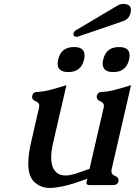

<svg xmlns="http://www.w3.org/2000/svg" viewBox="-20 -933 687 978"><path d="M387.7 -750.5Q377 -745.6 371.6 -745.6Q350.6 -745.6 354.5 -763.7Q356 -770.5 363.8 -777.3L578.1 -904.3Q592.3 -913.1 607.4 -913.1Q647 -913.1 647 -882.3Q647 -875.5 645 -867.2Q637.7 -835.4 605.5 -824.7Q390.1 -750.5 387.7 -750.5ZM548.8 -71.3Q547.9 -65.9 547.4 -61.5Q547.4 -43.9 565.4 -37.1Q584.5 -29.8 584 -15.6Q584 -13.2 583.5 -10.3Q579.1 9.8 556.2 9.8H437.5Q417 9.8 420.9 -6.3L424.8 -22.5Q414.6 -18.6 391.6 -10.7Q368.7 -2.9 348.6 3.4Q298.8 19 248.5 23.9Q240.7 24.4 233.4 24.4Q188 24.4 155.3 -5.4Q124 -34.2 124 -100.6Q124 -145.5 138.2 -207.5L178.7 -383.8Q179.7 -388.7 180.2 -393.1Q180.2 -410.2 162.1 -417Q143.6 -424.3 143.6 -439Q143.6 -441.9 144 -444.8Q148.4 -464.8 170.9 -464.8Q201.7 -466.3 233.4 -474.6Q265.6 -482.9 318.4 -499L251 -207.5Q240.7 -163.1 240.7 -130.4Q240.7 -86.4 259.3 -63.5Q278.3 -39.1 313.5 -39.1Q334.5 -39.1 363.3 -47.9Q373 -50.8 391.1 -57.1Q409.2 -63.5 421.4 -67.9Q424.3 -68.8 430.2 -70.8L436 -72.8L507.8 -383.8Q508.8 -388.7 509.3 -393.1Q509.3 -410.2 491.2 -417Q472.7 -424.3 472.7 -439Q472.7 -441.9 473.1 -444.8Q477.5 -464.8 500 -464.8Q530.8 -466.3 562.5 -474.6Q594.7 -482.9 647.5 -499ZM586.4 -693.4Q640.1 -693.4 640.1 -650.9Q640.1 -641.6 637.7 -629.9Q623 -565.9 557.1 -565.9Q503.4 -565.9 502.9 -608.4Q502.9 -618.2 505.9 -629.9Q520.5 -693.4 586.4 -693.4ZM356.9 -693.4Q410.6 -693.4 410.6 -650.9Q410.6 -641.6 408.2 -629.9Q393.6 -565.9 327.6 -565.9Q273.9 -565.9 273.4 -608.4Q273.4 -618.2 276.4 -629.9Q291 -693.4 356.9 -693.4Z"/></svg>

Font: Caudex
Style: Bold
Weight: 700
Italic angle: -13°
Version: Version 1.04